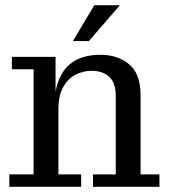

<svg xmlns="http://www.w3.org/2000/svg" viewBox="-20 -723 655 743"><path d="M262 -564 345 -703H444L324 -564ZM16 0V-48H110V-455H26V-503H195V-369Q222 -511 368 -511Q436 -511 480 -474Q524 -437 524 -355V-48H597V0H340V-48H428V-352Q428 -402 403 -425.5Q378 -449 334 -449Q301 -449 271.5 -433.5Q242 -418 224 -385Q206 -352 206 -298V-48H294V0Z"/></svg>

Font: Montagu Slab 144pt
Style: Regular
Weight: 400
Designer: Florian Karsten
Foundry: Florian Karsten
Version: Version 1.000; ttfautohint (v1.8.3)